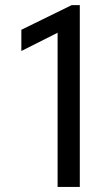

<svg xmlns="http://www.w3.org/2000/svg" viewBox="-20 -740 426 760"><path d="M208 -610.4 64.5 -538.1V-622.1L263.7 -719.7H295.9V0H208Z"/></svg>

Font: Reddit Sans Strawberry
Style: Regular
Weight: 400
Designer: Stephen Hutchings
Foundry: Reddit
Version: Version 1.013